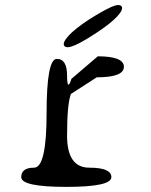

<svg xmlns="http://www.w3.org/2000/svg" viewBox="-20 -730 590 750"><path d="M358 -428 257 -363Q242 -324 242 -200Q242 -75 329 -75Q415 -75 415 -38Q415 0 239 0Q63 0 63 -38Q63 -75 113 -75Q162 -75 162 -288Q162 -500 202 -500Q242 -500 242 -435Q242 -403 246.5 -399.5Q251 -396 259 -422L362 -510Q464 -510 464 -469Q464 -428 358 -428ZM325 -652Q380 -687 413 -702Q446 -717 455 -705Q463 -693 438 -666Q413 -639 360 -604Q306 -568 273 -553.5Q240 -539 231 -551Q223 -563 247.5 -590Q272 -617 325 -652Z"/></svg>

Font: Syne Mono
Style: Regular
Weight: 400
Monospace: yes
Designer: Lucas Descroix
Foundry: Bonjour Monde
Version: Version 2.000; ttfautohint (v1.8.3)